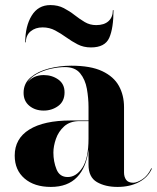

<svg xmlns="http://www.w3.org/2000/svg" viewBox="-20 -727 620 757"><path d="M148 -619Q119.5 -619 100.8 -603.5Q82 -588 82 -560H79.5Q79.5 -624 105 -665.5Q130.5 -707 178.5 -707Q208.5 -707 231.5 -695Q254.5 -683 274.2 -667.5Q294 -652 314.2 -640Q334.5 -628 359 -628Q391 -628 408 -643.8Q425 -659.5 425 -687H427.5Q427.5 -616 410.8 -578Q394 -540 338.5 -540Q309.5 -540 286.2 -552Q263 -564 241.5 -579.5Q220 -595 197.5 -607Q175 -619 148 -619ZM259.5 -252H329V-304.5Q329 -340.5 322.5 -377Q316 -413.5 296 -438Q276 -462.5 236 -462.5Q210.5 -462.5 181 -456Q151.5 -449.5 126 -435.8Q100.5 -422 87 -400.5Q110 -431 152.5 -431Q185 -431 209.8 -413.5Q234.5 -396 234.5 -363Q234.5 -327.5 209.5 -309.2Q184.5 -291 152.5 -291Q118.5 -291 95.8 -309.8Q73 -328.5 73 -361Q73 -398.5 101 -422Q129 -445.5 172.2 -456.8Q215.5 -468 261 -468Q337.5 -468 383 -446.5Q428.5 -425 448.8 -388.2Q469 -351.5 469 -304.5V-46.5Q469 -30 477.2 -18.2Q485.5 -6.5 505.5 -6.5Q520 -6.5 541.2 -20.2Q562.5 -34 576.5 -63.5L579 -62.5Q563.5 -27.5 527.5 -8.8Q491.5 10 443.5 10Q395 10 362 -9.2Q329 -28.5 329 -77.5V-137.5Q321 -67.5 284 -28.8Q247 10 180.5 10Q115.5 10 76.8 -23.2Q38 -56.5 38 -113.5Q38 -180.5 95.5 -216.2Q153 -252 259.5 -252ZM247 -29Q280.5 -29 304.8 -65.8Q329 -102.5 329 -180.5V-249.5H294Q256 -249.5 233.2 -229Q210.5 -208.5 200.5 -179.5Q190.5 -150.5 190.5 -125.5Q190.5 -90 202.8 -59.5Q215 -29 247 -29Z"/></svg>

Font: Bodoni* 72pt
Style: Bold
Weight: 700
Version: Version 2.3